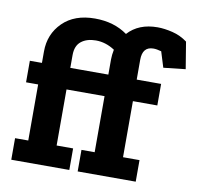

<svg xmlns="http://www.w3.org/2000/svg" viewBox="-78 -779 883 860"><g transform="rotate(10 363.5 -349.0)"><path d="M390 -98V-353H217V-98H292V0H28V-98H88V-353H33V-451H88V-503Q88 -582 141.5 -635Q195 -688 288 -688Q375 -688 436 -644Q485 -698 571 -698Q602 -698 639 -689Q676 -680 707 -657L727 -535L627 -524L605 -595Q584 -601 569 -601Q519 -601 519 -541V-451H630V-353H519V-98H594V0H330V-98ZM217 -509V-451H390V-520Q390 -540 395 -565Q354 -592 309 -592Q268 -592 242.5 -572Q217 -552 217 -509Z"/></g></svg>

Font: Zilla Slab Bold
Style: Bold
Weight: 700
Designer: Typotheque.com
Foundry: Typotheque type foundry
Version: Version 1.1; 2017; ttfautohint (v1.6)